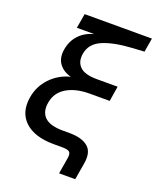

<svg xmlns="http://www.w3.org/2000/svg" viewBox="-158 -820 857 1052"><g transform="rotate(20 271.0 -294.0)"><path d="M316.9 140.1 332.5 47.4Q337.4 19.5 327.4 9.8Q317.4 0 284.2 0H235.4Q122.6 0 66.2 -52.7Q9.8 -105.5 24.9 -196.3Q36.1 -264.6 83 -313.5Q129.9 -362.3 196.3 -378.9Q149.9 -391.1 126.2 -424.1Q102.5 -457 111.3 -508.3Q120.1 -559.6 152.6 -594.2Q185.1 -628.9 236.8 -642.6H135.7L150.4 -727.5H542.5L528.8 -646.5L461.9 -642.6Q352.5 -636.2 289.1 -608.9Q225.6 -581.5 215.3 -520.5Q207 -472.2 235.4 -443.8Q263.7 -415.5 335 -415.5H456.1L441.9 -327.6H324.7Q244.1 -327.6 191.4 -296.1Q138.7 -264.6 128.4 -204.1Q118.7 -147.5 150.1 -117.2Q181.6 -86.9 256.8 -86.9H294.4Q367.7 -86.9 403.6 -56.6Q439.5 -26.4 427.7 42L411.1 140.1Z"/></g></svg>

Font: Inter Display Medium
Style: Italic
Weight: 500
Italic angle: -9.39999°
Designer: Rasmus Andersson
Foundry: rsms
Version: Version 4.000;git-a52131595